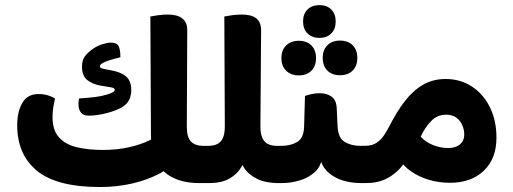

<svg xmlns="http://www.w3.org/2000/svg" viewBox="-20 -735 2060 771"><path d="M382.1 16Q207.5 16 128.3 -49.4Q49.1 -114.7 49.1 -232.2Q49.1 -286.7 69.8 -322.1Q90.5 -357.4 134.5 -357.4Q154.8 -357.4 173 -351.9Q191.1 -346.4 200.9 -339.3Q197.4 -324.9 194.2 -305Q190.9 -285.1 190.9 -264.7Q190.9 -212.4 216.8 -183.6Q242.6 -154.8 288.2 -143.9Q333.8 -132.9 393.4 -132.9Q452.6 -132.9 500.1 -144.2Q547.7 -155.4 579.6 -171.1Q611.5 -186.8 622.2 -199.8L705.8 -104.7Q674.2 -66.8 623.5 -39.5Q572.8 -12.3 511 1.8Q449.2 16 382.1 16ZM335.6 -270.6Q315.4 -270.6 306.1 -281.8Q296.8 -292.9 295.5 -309.3Q294.1 -325.8 298.1 -339.8Q371.5 -343.8 406.2 -354.2Q440.9 -364.5 440.9 -373.8Q440.9 -378.8 435.8 -381.3Q430.7 -383.8 421.5 -385.1L384.5 -391.1Q350.7 -396.8 330 -414Q309.3 -431.2 309.3 -467Q309.3 -493.8 321.5 -509.8Q333.6 -525.8 356.4 -541.1Q372.7 -551.6 392.3 -557.8Q412 -563.9 425.5 -563.9Q449.5 -563.9 456.5 -549.4Q463.5 -534.8 463.5 -505Q420.5 -495 400.7 -486Q380.8 -477 380.8 -469Q380.8 -465 384.3 -462.5Q387.8 -460 401.6 -457.2L424.5 -453Q466.6 -445.5 486.9 -427.4Q507.1 -409.4 507.1 -372.8Q507.1 -351.8 499.1 -334.6Q491.1 -317.4 469.5 -304.1Q448.2 -291.4 409.3 -281Q370.4 -270.6 335.6 -270.6ZM814 0.2V-148.9Q822.6 -135.3 827.1 -117Q831.6 -98.6 831.6 -74.7Q831.6 -50.8 827 -31.6Q822.3 -12.4 814 0.2ZM731.9 -614.4 730.2 -226.6Q730.2 -182.7 747.5 -165.9Q764.8 -149.2 797.3 -149.2H814V0.2L774.3 0Q720.1 -0.5 677.7 -19.9Q635.4 -39.4 611.3 -81.4Q587.2 -123.4 586.2 -190.1L583.8 -668.8Q594.1 -670.8 613.9 -673.7Q633.8 -676.6 654.9 -676.6Q692.4 -676.6 712.2 -660.8Q731.9 -645.1 731.9 -614.4Z M798 0V-149.2H815Q837.1 -149.2 852.3 -156.4Q867.5 -163.7 875.1 -181Q882.8 -198.3 882.8 -227.8L880.8 -668.8Q891.1 -670.8 910.7 -673.7Q930.3 -676.6 951.7 -676.6Q1028.5 -676.6 1028.5 -614.2L1025.7 -227.3Q1025.7 -197.5 1033.9 -180.2Q1042.1 -163 1057.3 -156.1Q1072.6 -149.2 1092.4 -149.2H1109.8V0H1095.6Q1046.4 0 1012 -17Q977.7 -33.9 959.7 -61.8Q941.6 -89.6 940.2 -122.7L965.6 -123.5Q965.4 -91.6 948.6 -63.2Q931.8 -34.9 900.3 -17.4Q868.9 0 825 0ZM1109.8 0V-149.2Q1118.4 -135.6 1122.9 -117.2Q1127.4 -98.8 1127.4 -75Q1127.4 -51.1 1122.8 -31.8Q1118.1 -12.6 1109.8 0Z M1086 0V-149.2H1109.6Q1146.6 -149.2 1173.4 -164.9Q1200.2 -180.7 1201.2 -227.7L1204.7 -349.7Q1217 -354 1231.6 -357.3Q1246.2 -360.7 1265.5 -360.7Q1291.4 -360.7 1311 -347.3Q1330.7 -333.8 1332.2 -299.8L1335.7 -226.5Q1338.2 -180.5 1364.7 -164.8Q1391.2 -149.2 1428 -149.2H1448.6V0H1426Q1390.8 0 1356.5 -10.4Q1322.2 -20.8 1297.3 -43.4Q1272.5 -66.1 1264.3 -102.9L1273.1 -103.7Q1269.3 -66.3 1244 -43.7Q1218.7 -21 1183.7 -10.5Q1148.6 0 1115.2 0ZM1448.6 0V-149.2Q1457.2 -135.6 1461.7 -117.2Q1466.2 -98.8 1466.2 -75Q1466.2 -51.1 1461.6 -31.8Q1456.9 -12.6 1448.6 0ZM1262.8 -582.8Q1232.9 -582.8 1214.9 -600.7Q1197 -618.7 1197 -648.8Q1197 -678.9 1214.8 -696.7Q1232.6 -714.5 1262.7 -714.5Q1292.8 -714.5 1310.4 -696.7Q1328 -678.9 1328 -648.8Q1328 -618.7 1310.3 -600.7Q1292.6 -582.8 1262.8 -582.8ZM1179.9 -432.2Q1148.2 -432.2 1129.1 -451Q1110 -469.8 1110 -501.7Q1110 -533.8 1129.1 -552.5Q1148.2 -571.2 1179.9 -571.2Q1211.7 -571.2 1230.4 -552.5Q1249.1 -533.8 1249.1 -501.7Q1249.1 -469.8 1230.4 -451Q1211.7 -432.2 1179.9 -432.2ZM1345.4 -432.9Q1313.3 -432.9 1294.6 -451.7Q1275.9 -470.6 1275.9 -502.4Q1275.9 -534.6 1294.6 -553.3Q1313.3 -572 1345.4 -572Q1377.5 -572 1396.2 -553.3Q1414.9 -534.6 1414.9 -502.4Q1414.9 -470.6 1396.2 -451.7Q1377.5 -432.9 1345.4 -432.9Z M1433 0V-149.6H1448.1Q1474.6 -149.6 1492.4 -161.8Q1510.2 -173.9 1522.2 -192Q1534.2 -210.1 1542.9 -227Q1571.9 -284.6 1604.6 -327.5Q1637.4 -370.4 1677.8 -394.1Q1718.3 -417.8 1769.4 -417.8Q1828.2 -417.8 1874.3 -388Q1920.4 -358.2 1947 -304.9Q1973.6 -251.6 1973.6 -182.2Q1973.6 -98 1922.9 -49.5Q1872.2 -1 1787 -1Q1742.5 -1 1702.6 -12.9Q1662.7 -24.8 1631.8 -46.1Q1600.8 -67.5 1584.6 -94.2L1609.7 -92Q1589.8 -54.3 1549.1 -27.3Q1508.4 -0.2 1452.4 0ZM1780.4 -140.6Q1810.1 -140.6 1827.2 -155.4Q1844.3 -170.2 1844.3 -194.3Q1844.3 -213.9 1836.2 -232.5Q1828.1 -251.1 1812.2 -262.8Q1796.3 -274.4 1770.9 -274.4Q1736 -274.4 1711 -248.5Q1686 -222.5 1669.3 -186.2Q1689.3 -164.1 1719.3 -152.3Q1749.4 -140.6 1780.4 -140.6Z"/></svg>

Font: Baloo Bhaijaan 2
Style: Regular
Weight: 400
Designer: Sanskriti Dholi, Noopur Datye and Ek Type
Foundry: Ek Type
Version: Version 1.701